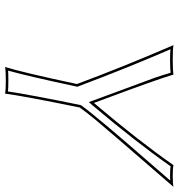

<svg xmlns="http://www.w3.org/2000/svg" viewBox="6 -694 691 742"><g transform="rotate(90 351.0 -322.5)"><path d="M395 -285.6Q350.1 -65.9 341.3 2.9Q325.2 0 290 0Q254.9 0 238.3 2.9Q258.8 -61.5 304.2 -274.9Q243.2 -439.5 163.1 -626.5Q157.2 -640.1 153.8 -647.9Q170.9 -645 210 -645Q250 -645 267.6 -647.9Q288.1 -579.1 368.2 -365.2Q373 -351.6 377.4 -340.3Q523.4 -512.7 617.7 -647.9Q629.9 -645 659.2 -645Q688.5 -645 701.7 -647.9Q466.8 -377 442.9 -347.2Q414.6 -313 395 -285.6ZM385.3 -287.6 385.7 -289.6 386.7 -291.5Q431.6 -353.5 616.2 -564.9Q651.9 -605.5 677.2 -635.3Q669.9 -634.8 659.2 -634.8Q633.8 -634.8 622.1 -636.7Q527.3 -501.5 385.3 -333.5L374 -320.8L368.2 -336.9Q283.7 -565.4 278.8 -579.1Q268.6 -609.4 260.7 -636.7Q243.2 -634.8 210 -634.8Q183.1 -634.8 169.9 -636.2Q244.6 -463.4 312.5 -281.7Q313.5 -279.8 314 -278.8L314.9 -275.9L314 -272.9Q272.5 -79.6 252.4 -8.8Q266.6 -9.8 290 -9.8Q318.4 -9.8 333 -8.3Q344.7 -89.4 385.3 -287.6Z"/></g></svg>

Font: Linux Biolinum Outline O
Style: Italic
Weight: 400
Italic angle: -12°
Designer: Philipp H. Poll
Foundry: Philipp H. Poll
Version: Version 0.6.2